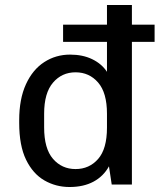

<svg xmlns="http://www.w3.org/2000/svg" viewBox="-20 -740 640 770"><path d="M259 10Q204 10 158 -16.5Q112 -43 84.5 -99.5Q57 -156 57 -247V-258Q57 -343 84 -402Q111 -461 157.5 -491Q204 -521 261 -521Q312 -521 350 -502.5Q388 -484 409 -452V-720H509V0H428L417 -73Q395 -33 355 -11.5Q315 10 259 10ZM283 -62Q338 -62 373.5 -102.5Q409 -143 409 -228V-284Q409 -368 373.5 -409Q338 -450 283 -450Q228 -450 192.5 -408.5Q157 -367 157 -284V-229Q157 -144 192.5 -103Q228 -62 283 -62ZM233 -572V-641H600V-572Z"/></svg>

Font: Chivo Mono Medium
Style: Regular
Weight: 400
Monospace: yes
Version: Version 1.008